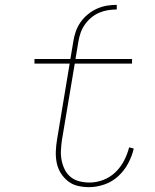

<svg xmlns="http://www.w3.org/2000/svg" viewBox="-20 -763 640 791"><path d="M282 -592Q285 -612 292 -632.5Q299 -653 311.5 -671Q324 -689 341.5 -703.5Q359 -718 379 -727Q399 -736 419.5 -739.5Q440 -743 461 -743V-724Q443 -724 424.5 -721Q406 -718 388.5 -710.5Q371 -703 355.5 -690Q340 -677 329 -661Q318 -645 312 -627.5Q306 -610 303 -592ZM347 8Q322 8 299.5 2.5Q277 -3 259.5 -17Q242 -31 230 -50.5Q218 -70 213.5 -93Q209 -116 210 -140Q211 -164 215 -188L267 -501H122V-520H270L282 -592H303L291 -520H524V-501H288L235 -185Q232 -164 231 -143Q230 -122 234 -102Q238 -82 247 -64Q256 -46 271.5 -33.5Q287 -21 307.5 -16Q328 -11 349 -11Q377 -11 405 -21.5Q433 -32 455 -53Q477 -74 491 -101Q505 -128 512 -156L531 -151Q524 -120 508 -90Q492 -60 467 -37Q442 -14 410 -3Q378 8 347 8Z"/></svg>

Font: Iosevka Thin Extended
Style: Italic
Weight: 100
Width: 7
Italic angle: -9°
Monospace: yes
Designer: Belleve Invis
Foundry: Belleve Invis
Version: Version 32.5.0; ttfautohint (v1.8.4)